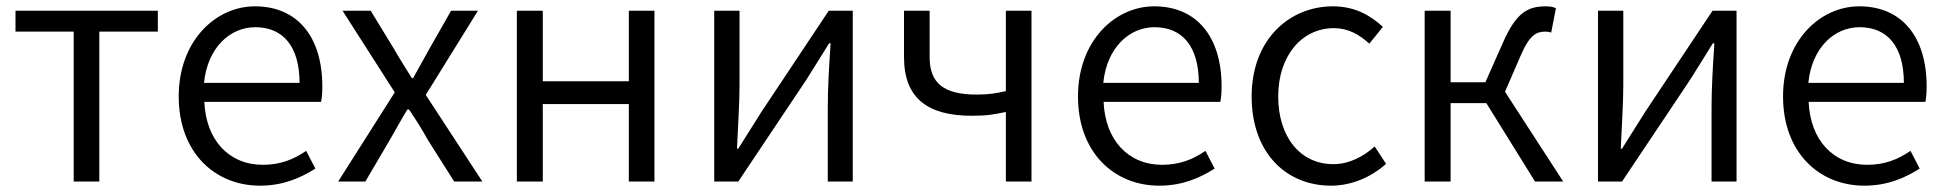

<svg xmlns="http://www.w3.org/2000/svg" viewBox="-20 -574 6153 607"><path d="M213 0H294V-474H479V-540H29V-474H213Z M802 13C876 13 931 -12 977 -41L948 -97C907 -69 865 -53 811 -53C703 -53 631 -132 626 -252H995C998 -266 999 -283 999 -301C999 -457 921 -554 786 -554C662 -554 545 -445 545 -269C545 -92 659 13 802 13ZM625 -312C636 -423 707 -488 787 -488C875 -488 927 -427 927 -312Z M1049 0H1135L1212 -131C1231 -164 1249 -197 1268 -228H1273C1294 -197 1315 -164 1333 -131L1416 0H1505L1326 -274L1491 -540H1406L1336 -417C1319 -387 1303 -358 1286 -327H1282C1263 -358 1244 -387 1227 -417L1152 -540H1063L1228 -282Z M1614 0H1696V-245H1968V0H2049V-540H1968V-317H1696V-540H1614Z M2238 0H2314L2528 -320C2549 -353 2580 -403 2601 -437H2606C2601 -366 2597 -294 2597 -236V0H2676V-540H2600L2387 -220C2366 -187 2335 -137 2314 -104H2310C2313 -174 2318 -247 2318 -304V-540H2238Z M3160 0H3241V-540H3160V-286C3126 -278 3101 -275 3068 -275C2965 -275 2919 -310 2919 -393V-540H2838V-393C2838 -262 2915 -208 3052 -208C3101 -208 3121 -212 3160 -220Z M3645 13C3719 13 3774 -12 3820 -41L3791 -97C3750 -69 3708 -53 3654 -53C3546 -53 3474 -132 3469 -252H3838C3841 -266 3842 -283 3842 -301C3842 -457 3764 -554 3629 -554C3505 -554 3388 -445 3388 -269C3388 -92 3502 13 3645 13ZM3468 -312C3479 -423 3550 -488 3630 -488C3718 -488 3770 -427 3770 -312Z M4188 13C4253 13 4315 -14 4362 -56L4326 -111C4292 -80 4246 -55 4195 -55C4091 -55 4021 -141 4021 -269C4021 -398 4096 -485 4197 -485C4242 -485 4277 -465 4309 -436L4352 -489C4314 -524 4265 -554 4194 -554C4057 -554 3937 -450 3937 -269C3937 -91 4046 13 4188 13Z M4484 0H4566V-248H4679L4833 0H4922L4738 -284L4787 -397C4816 -465 4838 -474 4866 -474C4874 -474 4878 -473 4884 -471L4899 -548C4892 -552 4880 -554 4868 -554C4812 -554 4774 -537 4731 -438L4676 -314H4566V-540H4484Z M5032 0H5108L5322 -320C5343 -353 5374 -403 5395 -437H5400C5395 -366 5391 -294 5391 -236V0H5470V-540H5394L5181 -220C5160 -187 5129 -137 5108 -104H5104C5107 -174 5112 -247 5112 -304V-540H5032Z M5874 13C5948 13 6003 -12 6049 -41L6020 -97C5979 -69 5937 -53 5883 -53C5775 -53 5703 -132 5698 -252H6067C6070 -266 6071 -283 6071 -301C6071 -457 5993 -554 5858 -554C5734 -554 5617 -445 5617 -269C5617 -92 5731 13 5874 13ZM5697 -312C5708 -423 5779 -488 5859 -488C5947 -488 5999 -427 5999 -312Z"/></svg>

Font: Noto Sans KR DemiLight
Style: Regular
Weight: 350
Designer: Ryoko NISHIZUKA 西塚涼子 (kana, bopomofo & ideographs); Paul D. Hunt (Latin, Greek & Cyrillic); Sandoll Communications 산돌커뮤니
Foundry: Adobe
Version: Version 2.004;hotconv 1.0.118;makeotfexe 2.5.65603